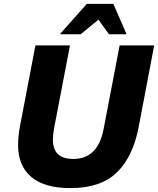

<svg xmlns="http://www.w3.org/2000/svg" viewBox="-20 -953 811 985"><path d="M72.8 -208.3Q72.8 -230.2 75.1 -254.3Q77.5 -278.3 82.2 -304.4L161.8 -720H339L256.6 -290.4Q254 -275.3 252.7 -261.9Q251.4 -248.4 251.4 -235.2Q251.4 -188.1 276.6 -162.9Q301.8 -137.6 356.6 -137.6Q419.6 -137.6 458.3 -176.2Q497 -214.8 511.4 -290.4L593.8 -720H771L691.4 -301.6Q662.3 -148.9 579.7 -68.5Q497 12 341.4 12Q206.9 12 139.9 -45.7Q72.8 -103.3 72.8 -208.3ZM290.2 -777.2V-781.2L425.5 -933.2H561.5L627.8 -781.2V-777.2H539L485.1 -852.2L393.8 -777.2Z"/></svg>

Font: Kufam
Style: Italic
Weight: 400
Italic angle: -11°
Designer: Artur Schmal
Foundry: Original Type
Version: Version 1.301; ttfautohint (v1.8.3)